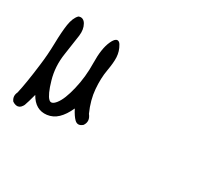

<svg xmlns="http://www.w3.org/2000/svg" viewBox="-114 -737 1229 1088"><g transform="rotate(30 500.0 -193.0)"><path d="M128.4 -498.5Q135.7 -501.5 142.3 -501.5Q148.9 -501.5 154.8 -498.8Q160.6 -496.1 165.8 -491Q170.9 -485.8 174.8 -478.5Q191.4 -449.2 186 -406.2Q180.7 -365.2 167 -275.9Q153.3 -188 176.8 -107.4Q188 -67.9 199.7 -42.2Q211.4 -16.6 222.2 -6.8Q231 2.4 242.2 -0.5Q253.4 -3.4 267.1 -20.5Q295.4 -56.2 314.9 -139.2Q335 -222.2 333 -313.5Q331.1 -406.7 355 -458.5Q366.2 -482.9 377.4 -489.7Q383.3 -493.7 389.2 -492.7Q395 -491.7 399.7 -487.8Q404.3 -483.9 408.2 -477.1Q418.5 -460 423.8 -442.4Q429.2 -424.8 430.2 -406.2Q431.2 -388.7 429 -365.7Q426.8 -342.8 421.9 -314.5Q412.1 -259.3 417.5 -190.9Q422.9 -123 455.1 -50.8Q483.4 -15.6 460.9 18.1L460.4 18.6L460 19Q432.6 43 409.2 20.5Q391.1 2.9 370.6 -36.6Q359.4 -11.7 346.4 7.8Q333.5 27.3 318.8 41.3Q304.2 55.2 287.4 63.2Q270.5 71.3 251.5 73.7Q179.2 82.5 138.2 8.8Q123 65.9 115.7 85V85.4Q114.3 88.4 112.8 91.3Q111.3 94.2 109.4 96.7Q102.5 107.4 93.3 111.8Q84 116.2 73 114.3Q62 112.3 50.3 104.5L49.8 104L48.8 103Q29.8 77.1 44.4 46.9Q52.7 11.2 60.1 -35.2Q64 -58.6 68.1 -88.1Q72.3 -117.7 76.7 -153.3Q85.9 -224.1 87.4 -299.3Q88.9 -375.5 96.2 -423.8Q104 -473.6 126.5 -497.1L127.4 -498Z"/></g></svg>

Font: NaikaiFont
Style: SemiBold
Weight: 600
Version: Version 1.89